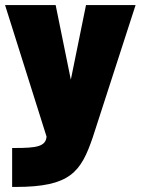

<svg xmlns="http://www.w3.org/2000/svg" viewBox="-20 -540 556 759"><path d="M28 199H42C258 199 300 140 347 2L516 -520H320L260 -225L200 -520H0L164 0C161 40 122 45 39 45H28Z"/></svg>

Font: Arthouse Owned Black
Style: Regular
Weight: 900
Designer: Jeremy Tribby
Foundry: Tribby Type
Version: Version 1.000;PS 001.000;hotconv 1.0.88;makeotf.lib2.5.64775